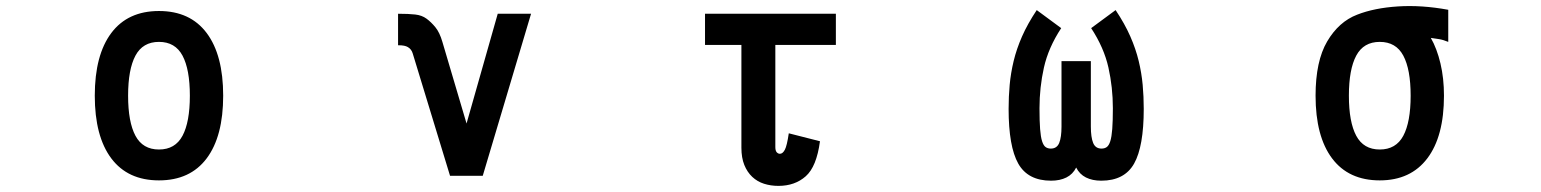

<svg xmlns="http://www.w3.org/2000/svg" viewBox="-20 -531 5040 628"><path d="M601 -218Q601 -304 577 -349Q553 -394 500 -394Q447 -394 423 -349Q399 -304 399 -218Q399 -132 423 -87Q447 -42 500 -42Q553 -42 577 -87Q601 -132 601 -218ZM710 -218Q710 -85 656 -13Q602 59 500 59Q398 59 344 -13Q290 -85 290 -218Q290 -351 344 -423Q398 -495 500 -495Q602 -495 656 -423Q710 -351 710 -218Z M1717 -486 1559 44H1452L1330 -356Q1326 -370 1314 -377Q1309 -380 1301.5 -381.5Q1294 -383 1282 -383V-486Q1317 -486 1338.5 -483.5Q1360 -481 1375 -470Q1390 -459 1404 -442Q1418 -425 1427 -394L1506 -127L1608 -486Z M2714 -384H2516V-50Q2516 -38 2520.5 -33Q2525 -28 2531 -28Q2540 -28 2547 -41Q2554 -54 2560 -95L2662 -69Q2651 14 2615.5 45.5Q2580 77 2526 77Q2501 77 2479 70Q2457 63 2440.5 47.5Q2424 32 2414.5 8.5Q2405 -15 2405 -48V-384H2286V-486H2714Z M3721 -175Q3721 -52 3689.5 4Q3658 60 3582 60Q3553 60 3532 49.5Q3511 39 3500 17Q3489 39 3468 49.5Q3447 60 3418 60Q3342 60 3310.5 4Q3279 -52 3279 -175Q3279 -215 3282.5 -253.5Q3286 -292 3295.5 -331.5Q3305 -371 3323 -412Q3341 -453 3371 -498L3451 -439Q3409 -375 3394.5 -310Q3380 -245 3380 -177Q3380 -135 3382 -109Q3384 -83 3388.5 -69Q3393 -55 3400 -50Q3407 -45 3417 -45Q3437 -45 3444.5 -63.5Q3452 -82 3452 -117V-331H3548V-117Q3548 -82 3555.5 -63.5Q3563 -45 3583 -45Q3593 -45 3600 -50Q3607 -55 3611.5 -69Q3616 -83 3618 -109Q3620 -135 3620 -177Q3620 -245 3605.5 -310Q3591 -375 3549 -439L3629 -498Q3659 -453 3677 -412Q3695 -371 3704.5 -331.5Q3714 -292 3717.5 -253.5Q3721 -215 3721 -175Z M4594 -218Q4594 -304 4570 -349Q4546 -394 4493 -394Q4440 -394 4416 -349Q4392 -304 4392 -218Q4392 -132 4416 -87Q4440 -42 4493 -42Q4546 -42 4570 -87Q4594 -132 4594 -218ZM4717 -394Q4700 -401 4687 -403Q4674 -405 4660 -407Q4680 -372 4691.5 -323.5Q4703 -275 4703 -218Q4703 -85 4648.5 -13Q4594 59 4493 59Q4391 59 4337 -13Q4283 -85 4283 -218Q4283 -331 4321 -395.5Q4359 -460 4419 -483Q4475 -505 4552.5 -510Q4630 -515 4717 -499Z"/></svg>

Font: NanumGothicCoding
Style: Bold
Weight: 700
Monospace: yes
Designer: Kwon Bruce; Nicolas Noh; Sung-woo Choi; Go-un Cha; Soo-hyun Park;
Foundry: NHN Corporation
Version: Version 2.000;PS 1;hotconv 1.0.49;makeotf.lib2.0.14853